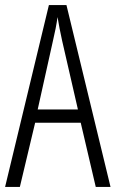

<svg xmlns="http://www.w3.org/2000/svg" viewBox="-20 -734 454 754"><path d="M356 0 297 -252H118L58 0H0L172 -714H241L414 0ZM224 -574Q218 -600 214 -622Q210 -644 206 -667Q200 -624 188 -574L128 -304H286Z"/></svg>

Font: Noto Sans Myanmar ExtraCondensed Light
Style: Regular
Weight: 300
Width: 2
Designer: Monotype Design Team
Foundry: Monotype Imaging Inc.
Version: Version 2.107; ttfautohint (v1.8.4.7-5d5b)